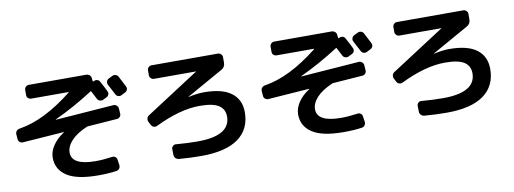

<svg xmlns="http://www.w3.org/2000/svg" viewBox="-63 -1124 4127 1541"><g transform="rotate(-10 2000.0 -354.0)"><path d="M377.9 -449.2Q377 -449.2 377 -447.3Q377 -446.3 378.9 -446.3L852.5 -481.4Q866.2 -482.4 877.9 -472.2Q889.6 -461.9 890.6 -448.2L893.6 -405.3Q894.5 -390.6 885.3 -379.4Q876 -368.2 861.3 -367.2L621.1 -349.6Q618.2 -349.6 612.3 -347.7Q527.3 -311.5 483.4 -264.2Q439.5 -216.8 439.5 -167Q439.5 -63.5 635.7 -63.5Q697.3 -63.5 770.5 -74.2Q784.2 -76.2 795.9 -67.4Q807.6 -58.6 808.6 -44.9L815.4 1Q817.4 15.6 808.6 28.3Q799.8 41 785.2 43Q724.6 52.7 635.7 52.7Q460.9 52.7 379.9 -1Q298.8 -54.7 298.8 -150.4Q298.8 -199.2 330.6 -247.6Q362.3 -295.9 421.9 -335Q422.9 -335 422.9 -336.9Q422.9 -337.9 421.9 -337.9L85 -313.5Q71.3 -312.5 59.6 -321.8Q47.9 -331.1 46.9 -344.7L43.9 -387.7Q43 -402.3 53.2 -413.6Q63.5 -424.8 78.1 -426.8Q279.3 -457 515.6 -643.6Q516.6 -643.6 516.6 -646.5Q516.6 -647.5 514.6 -647.5H211.9Q197.3 -647.5 186.5 -657.2Q175.8 -667 175.8 -681.6V-724.6Q175.8 -739.3 186.5 -749.5Q197.3 -759.8 211.9 -759.8H679.7Q694.3 -759.8 706.1 -750Q717.8 -740.2 718.8 -724.6L721.7 -699.2Q721.7 -698.2 723.1 -697.3Q724.6 -696.3 726.6 -697.3L732.4 -699.2Q745.1 -706.1 759.3 -702.1Q773.4 -698.2 780.3 -684.6Q810.5 -628.9 824.2 -599.6Q831.1 -586.9 826.2 -572.8Q821.3 -558.6 807.6 -552.7L778.3 -538.1Q765.6 -532.2 751.5 -536.6Q737.3 -541 730.5 -553.7Q708 -597.7 696.3 -620.1Q694.3 -624 690.4 -622.1Q534.2 -521.5 377.9 -449.2ZM932.6 -699.2 977.5 -612.3Q984.4 -598.6 980 -585.4Q975.6 -572.3 961.9 -565.4L929.7 -548.8Q916 -542 901.9 -546.9Q887.7 -551.8 880.9 -566.4Q867.2 -594.7 836.9 -650.4Q830.1 -663.1 834.5 -677.2Q838.9 -691.4 851.6 -698.2L883.8 -713.9Q897.5 -720.7 911.6 -716.3Q925.8 -711.9 932.6 -699.2Z M1120.1 -272.5 1105.5 -300.8Q1098.6 -313.5 1102.5 -328.6Q1106.4 -343.8 1119.1 -351.6L1551.8 -631.8L1552.7 -632.8H1551.8H1209Q1194.3 -632.8 1184.1 -643.6Q1173.8 -654.3 1173.8 -668.9V-708Q1173.8 -722.7 1184.1 -732.9Q1194.3 -743.2 1209 -743.2H1749Q1763.7 -743.2 1774.4 -732.9Q1785.2 -722.7 1785.2 -708V-663.1Q1785.2 -627 1754.9 -610.4L1458 -443.4L1457 -442.4Q1458 -441.4 1459 -441.4Q1529.3 -457 1584 -457Q1733.4 -457 1807.1 -401.4Q1880.9 -345.7 1880.9 -243.2Q1880.9 -104.5 1778.8 -30.8Q1676.8 43 1476.6 43Q1390.6 43 1293 35.2Q1278.3 33.2 1267.6 22Q1256.8 10.7 1256.8 -3.9L1255.9 -52.7Q1255.9 -66.4 1267.1 -76.7Q1278.3 -86.9 1292 -85Q1387.7 -77.1 1466.8 -77.1Q1733.4 -77.1 1734.4 -232.4Q1734.4 -293.9 1687 -324.7Q1639.6 -355.5 1531.2 -355.5Q1371.1 -355.5 1167 -255.9Q1153.3 -250 1140.1 -254.9Q1127 -259.8 1120.1 -272.5Z M2377.9 -449.2Q2377 -449.2 2377 -447.3Q2377 -446.3 2378.9 -446.3L2852.5 -481.4Q2866.2 -482.4 2877.9 -472.2Q2889.6 -461.9 2890.6 -448.2L2893.6 -405.3Q2894.5 -390.6 2885.3 -379.4Q2876 -368.2 2861.3 -367.2L2621.1 -349.6Q2618.2 -349.6 2612.3 -347.7Q2527.3 -311.5 2483.4 -264.2Q2439.5 -216.8 2439.5 -167Q2439.5 -63.5 2635.7 -63.5Q2697.3 -63.5 2770.5 -74.2Q2784.2 -76.2 2795.9 -67.4Q2807.6 -58.6 2808.6 -44.9L2815.4 1Q2817.4 15.6 2808.6 28.3Q2799.8 41 2785.2 43Q2724.6 52.7 2635.7 52.7Q2460.9 52.7 2379.9 -1Q2298.8 -54.7 2298.8 -150.4Q2298.8 -199.2 2330.6 -247.6Q2362.3 -295.9 2421.9 -335Q2422.9 -335 2422.9 -336.9Q2422.9 -337.9 2421.9 -337.9L2085 -313.5Q2071.3 -312.5 2059.6 -321.8Q2047.9 -331.1 2046.9 -344.7L2043.9 -387.7Q2043 -402.3 2053.2 -413.6Q2063.5 -424.8 2078.1 -426.8Q2279.3 -457 2515.6 -643.6Q2516.6 -643.6 2516.6 -646.5Q2516.6 -647.5 2514.6 -647.5H2211.9Q2197.3 -647.5 2186.5 -657.2Q2175.8 -667 2175.8 -681.6V-724.6Q2175.8 -739.3 2186.5 -749.5Q2197.3 -759.8 2211.9 -759.8H2679.7Q2694.3 -759.8 2706.1 -750Q2717.8 -740.2 2718.8 -724.6L2721.7 -699.2Q2721.7 -698.2 2723.1 -697.3Q2724.6 -696.3 2726.6 -697.3L2732.4 -699.2Q2745.1 -706.1 2759.3 -702.1Q2773.4 -698.2 2780.3 -684.6Q2810.5 -628.9 2824.2 -599.6Q2831.1 -586.9 2826.2 -572.8Q2821.3 -558.6 2807.6 -552.7L2778.3 -538.1Q2765.6 -532.2 2751.5 -536.6Q2737.3 -541 2730.5 -553.7Q2708 -597.7 2696.3 -620.1Q2694.3 -624 2690.4 -622.1Q2534.2 -521.5 2377.9 -449.2ZM2932.6 -699.2 2977.5 -612.3Q2984.4 -598.6 2980 -585.4Q2975.6 -572.3 2961.9 -565.4L2929.7 -548.8Q2916 -542 2901.9 -546.9Q2887.7 -551.8 2880.9 -566.4Q2867.2 -594.7 2836.9 -650.4Q2830.1 -663.1 2834.5 -677.2Q2838.9 -691.4 2851.6 -698.2L2883.8 -713.9Q2897.5 -720.7 2911.6 -716.3Q2925.8 -711.9 2932.6 -699.2Z M3120.1 -272.5 3105.5 -300.8Q3098.6 -313.5 3102.5 -328.6Q3106.4 -343.8 3119.1 -351.6L3551.8 -631.8L3552.7 -632.8H3551.8H3209Q3194.3 -632.8 3184.1 -643.6Q3173.8 -654.3 3173.8 -668.9V-708Q3173.8 -722.7 3184.1 -732.9Q3194.3 -743.2 3209 -743.2H3749Q3763.7 -743.2 3774.4 -732.9Q3785.2 -722.7 3785.2 -708V-663.1Q3785.2 -627 3754.9 -610.4L3458 -443.4L3457 -442.4Q3458 -441.4 3459 -441.4Q3529.3 -457 3584 -457Q3733.4 -457 3807.1 -401.4Q3880.9 -345.7 3880.9 -243.2Q3880.9 -104.5 3778.8 -30.8Q3676.8 43 3476.6 43Q3390.6 43 3293 35.2Q3278.3 33.2 3267.6 22Q3256.8 10.7 3256.8 -3.9L3255.9 -52.7Q3255.9 -66.4 3267.1 -76.7Q3278.3 -86.9 3292 -85Q3387.7 -77.1 3466.8 -77.1Q3733.4 -77.1 3734.4 -232.4Q3734.4 -293.9 3687 -324.7Q3639.6 -355.5 3531.2 -355.5Q3371.1 -355.5 3167 -255.9Q3153.3 -250 3140.1 -254.9Q3127 -259.8 3120.1 -272.5Z"/></g></svg>

Font: Rounded-L Mgen+ 1m bold
Style: Bold
Weight: 700
Designer: [Source Han Sans]
Ryoko NISHIZUKA  (kana & ideographs); Paul D. Hunt (Latin, Greek & Cyrillic); Wenlong ZHANG  (bopomofo
Version: Version 1.059.20150602